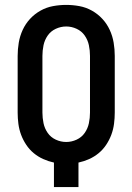

<svg xmlns="http://www.w3.org/2000/svg" viewBox="-20 -763 540 783"><path d="M200 0V-100Q177 -105 156 -114.5Q135 -124 117.5 -138.5Q100 -153 87 -172.5Q74 -192 66 -213.5Q58 -235 55 -258Q52 -281 52 -304V-535Q52 -562 56.5 -589Q61 -616 72.5 -641Q84 -666 102.5 -686Q121 -706 145 -719.5Q169 -733 196 -738Q223 -743 250 -743Q277 -743 304 -738Q331 -733 355 -719.5Q379 -706 397.5 -686Q416 -666 427.5 -641Q439 -616 443.5 -589Q448 -562 448 -535V-304Q448 -281 445 -258Q442 -235 434 -213.5Q426 -192 413 -172.5Q400 -153 382.5 -138.5Q365 -124 344 -114.5Q323 -105 300 -100V0ZM250 -184Q272 -184 292.5 -193.5Q313 -203 325.5 -221Q338 -239 342.5 -260.5Q347 -282 347 -304V-535Q347 -557 342.5 -578.5Q338 -600 325.5 -618Q313 -636 292.5 -645.5Q272 -655 250 -655Q228 -655 207.5 -645.5Q187 -636 174.5 -618Q162 -600 157.5 -578.5Q153 -557 153 -535V-304Q153 -282 157.5 -260.5Q162 -239 174.5 -221Q187 -203 207.5 -193.5Q228 -184 250 -184Z"/></svg>

Font: Iosevka Custom Semibold
Style: Regular
Weight: 600
Designer: Belleve Invis
Foundry: Belleve Invis
Version: Version 27.0.2; ttfautohint (v1.8.4)